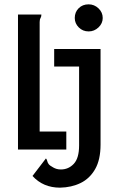

<svg xmlns="http://www.w3.org/2000/svg" viewBox="-20 -690 540 886"><path d="M389 -545Q362 -545 343.5 -563.5Q325 -582 325 -607Q325 -634 343 -652Q361 -670 389 -670Q415 -670 434.5 -651.5Q454 -633 454 -607Q454 -582 434.5 -563.5Q415 -545 389 -545ZM63 0V-623H171Q171 -613 167 -606.5Q163 -600 163 -588V-83H286V0ZM257 176Q179 176 130 122L192 41Q197 47 198 53Q199 59 204 66.5Q209 74 226 83Q233 87 241.5 89.5Q250 92 261 92Q296 92 320.5 66Q345 40 345 -19V-383H230V-464H444V-23Q444 47 419 90.5Q394 134 352 154.5Q310 175 257 176Z"/></svg>

Font: Inconsolata SemiBold
Style: Regular
Weight: 600
Monospace: yes
Designer: Raph Levien, Cyreal, Brenton Simpson
Foundry: Raph Levien, Cyreal, Google
Version: Version 3.100; ttfautohint (v1.8.4.7-5d5b)